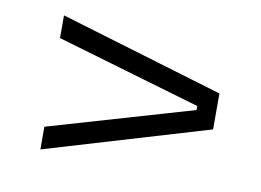

<svg xmlns="http://www.w3.org/2000/svg" viewBox="-47 -537 612 450"><g transform="rotate(10 259.0 -311.5)"><path d="M417 -316 72.5 -417V-471L463 -354V-268.5L72.5 -152V-206L417 -306.5Z"/></g></svg>

Font: Anek Latin Light
Style: Regular
Weight: 300
Designer: Yesha Goshar
Foundry: Ek Type
Version: Version 1.003